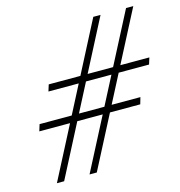

<svg xmlns="http://www.w3.org/2000/svg" viewBox="-102 -767 804 858"><g transform="rotate(-15 300.5 -338.0)"><path d="M439.5 -676 90 0H56.5L406 -676ZM591 -676 241 0H207.5L557.5 -676ZM591.5 -405.5H126L135.5 -436H601ZM507.5 -244H40.5L50 -275H516.5Z"/></g></svg>

Font: Newsreader 16pt 16pt Light
Style: Italic
Weight: 300
Italic angle: -17°
Version: Version 1.003